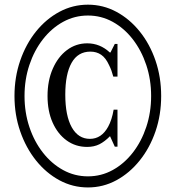

<svg xmlns="http://www.w3.org/2000/svg" viewBox="-20 -792 752 822"><path d="M356.5 10.5Q291.5 10.5 234.5 -20.2Q177.5 -51 134.2 -105Q91 -159 66.5 -229.8Q42 -300.5 42 -381Q42 -461.5 66.5 -532.5Q91 -603.5 134.2 -657.2Q177.5 -711 234.5 -741.5Q291.5 -772 356.5 -772Q421.5 -772 478.2 -741.5Q535 -711 578.2 -657.2Q621.5 -603.5 645.8 -532.5Q670 -461.5 670 -381Q670 -300.5 645.8 -229.8Q621.5 -159 578.2 -105Q535 -51 478.2 -20.2Q421.5 10.5 356.5 10.5ZM356.5 -37Q413.5 -37 462.5 -64Q511.5 -91 548.5 -138.5Q585.5 -186 606.2 -248.2Q627 -310.5 627 -381Q627 -451.5 606.2 -513.8Q585.5 -576 548.5 -623.8Q511.5 -671.5 462.5 -698.5Q413.5 -725.5 356.5 -725.5Q299.5 -725.5 250.2 -698.5Q201 -671.5 163.8 -623.8Q126.5 -576 105.8 -513.8Q85 -451.5 85 -381Q85 -310.5 105.8 -248.2Q126.5 -186 163.8 -138.5Q201 -91 250.2 -64Q299.5 -37 356.5 -37ZM353 -163Q303.5 -163 265.2 -190.8Q227 -218.5 205.2 -267.5Q183.5 -316.5 183.5 -381Q183.5 -446.5 205.8 -497.5Q228 -548.5 266.5 -577.5Q305 -606.5 353.5 -606.5Q408 -606.5 450 -567.5H453L471.5 -604H483V-464H465Q461 -479 457 -490Q453 -501 447 -513Q433 -544 413.2 -557.5Q393.5 -571 367 -571Q313.5 -571 286.5 -523Q259.5 -475 259.5 -387Q259.5 -296.5 287.2 -247Q315 -197.5 365 -197.5Q414.5 -197.5 443 -249.5Q459 -278.5 466.5 -322.5H483V-164H471.5L451 -209Q428.5 -186 405.8 -174.5Q383 -163 353 -163Z"/></svg>

Font: Libre Caslon Condensed
Style: Regular
Weight: 400
Designer: Pablo Impallari, Rodrigo Fuenzalida, Katja Schimmel, Ertekin Erdin
Foundry: Pablo Impallari, Rodrigo Fuenzalida
Version: Version 2.000; ttfautohint (v1.8.4.7-5d5b);gftools[0.9.33]